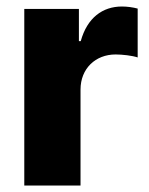

<svg xmlns="http://www.w3.org/2000/svg" viewBox="-20 -573 461 593"><path d="M55 0H228.7V-296.2C228.7 -361.2 274.9 -404.8 337 -404.8C357.6 -404.8 388.5 -401.3 405.2 -395.6V-546.5C390.6 -550.4 372.9 -552.9 356.5 -552.9C296.9 -552.9 249.3 -518.1 229.4 -446H223.7V-545.5H55Z"/></svg>

Font: TID UI Extra Bold
Style: Regular
Weight: 800
Designer: The TID Project Authors
Foundry: Bakken & Bæck
Version: Version 1.001;hotconv 1.0.109;makeotfexe 2.5.65596